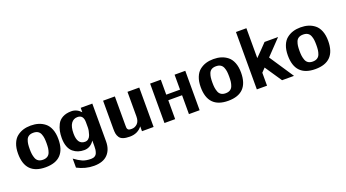

<svg xmlns="http://www.w3.org/2000/svg" viewBox="-60 -1332 3898 2160"><g transform="rotate(-20 1888.5 -252.5)"><path d="M26 -239Q26 -307 46 -357.5Q66 -408 101 -435.5Q136 -463 177 -475.5Q218 -488 267 -488Q316 -488 357.5 -475.5Q399 -463 434 -435.5Q469 -408 489 -358Q509 -308 509 -239Q509 11 267 11Q26 11 26 -239ZM167 -241Q167 -207 170.5 -182Q174 -157 183.5 -131.5Q193 -106 214 -92.5Q235 -79 268 -79Q300 -79 321.5 -92.5Q343 -106 352.5 -131.5Q362 -157 365 -181.5Q368 -206 368 -241Q368 -276 365 -301Q362 -326 352 -351Q342 -376 321 -389Q300 -402 267 -402Q234 -402 213 -389Q192 -376 182.5 -351Q173 -326 170 -301.5Q167 -277 167 -241Z M548 -236Q548 -280 555.5 -318Q563 -356 583 -396Q603 -436 646 -459.5Q689 -483 751 -483Q816 -483 865 -430V-483H1004V-31Q1004 67 949 124.5Q894 182 784 182Q682 182 585 131V23Q636 61 677.5 79Q719 97 779 97Q807 97 825 85.5Q843 74 850.5 53Q858 32 860 15Q862 -2 862 -25V-92Q815 -22 742 -22Q703 -22 670.5 -32.5Q638 -43 609.5 -66.5Q581 -90 564.5 -133Q548 -176 548 -236ZM690 -238Q690 -107 781 -107Q806 -107 823.5 -122.5Q841 -138 849 -163Q857 -188 861 -208.5Q865 -229 865 -249V-311Q865 -398 794 -398Q746 -398 718 -358.5Q690 -319 690 -238Z M1129 -134V-472H1270V-125Q1270 -105 1271 -96.5Q1272 -88 1277.5 -79Q1283 -70 1294 -67Q1305 -64 1325 -64Q1363 -64 1392 -92Q1421 -120 1421 -177V-472H1562V0H1423V-58Q1370 11 1275 11Q1227 11 1196.5 0.5Q1166 -10 1152 -31.5Q1138 -53 1133.5 -75.5Q1129 -98 1129 -134Z M1692 0V-472H1820V-293H1985V-472H2113V0H1985V-226H1820V0Z M2213 -239Q2213 -307 2233 -357.5Q2253 -408 2288 -435.5Q2323 -463 2364 -475.5Q2405 -488 2454 -488Q2503 -488 2544.5 -475.5Q2586 -463 2621 -435.5Q2656 -408 2676 -358Q2696 -308 2696 -239Q2696 11 2454 11Q2213 11 2213 -239ZM2354 -241Q2354 -207 2357.5 -182Q2361 -157 2370.5 -131.5Q2380 -106 2401 -92.5Q2422 -79 2455 -79Q2487 -79 2508.5 -92.5Q2530 -106 2539.5 -131.5Q2549 -157 2552 -181.5Q2555 -206 2555 -241Q2555 -276 2552 -301Q2549 -326 2539 -351Q2529 -376 2508 -389Q2487 -402 2454 -402Q2421 -402 2400 -389Q2379 -376 2369.5 -351Q2360 -326 2357 -301.5Q2354 -277 2354 -241Z M2798 0V-687H2923V-329Q2946 -352 2993 -400Q3040 -448 3062 -472H3224L3050 -290L3243 0H3100L2964 -201Q2958 -194 2942 -178Q2926 -162 2920 -155V0Z M3256 -239Q3256 -307 3276 -357.5Q3296 -408 3331 -435.5Q3366 -463 3407 -475.5Q3448 -488 3497 -488Q3546 -488 3587.5 -475.5Q3629 -463 3664 -435.5Q3699 -408 3719 -358Q3739 -308 3739 -239Q3739 11 3497 11Q3256 11 3256 -239ZM3397 -241Q3397 -207 3400.5 -182Q3404 -157 3413.5 -131.5Q3423 -106 3444 -92.5Q3465 -79 3498 -79Q3530 -79 3551.5 -92.5Q3573 -106 3582.5 -131.5Q3592 -157 3595 -181.5Q3598 -206 3598 -241Q3598 -276 3595 -301Q3592 -326 3582 -351Q3572 -376 3551 -389Q3530 -402 3497 -402Q3464 -402 3443 -389Q3422 -376 3412.5 -351Q3403 -326 3400 -301.5Q3397 -277 3397 -241Z"/></g></svg>

Font: Coval
Style: Heavy
Weight: 900
Foundry: Context Ltd
Version: Version 001.000